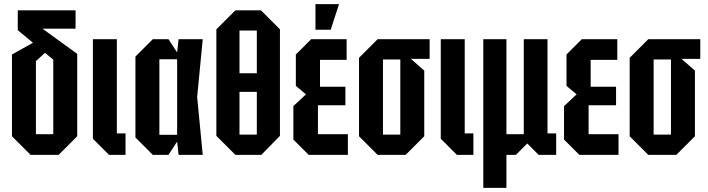

<svg xmlns="http://www.w3.org/2000/svg" viewBox="-20 -750 3428 930"><path d="M128 0 38 -90V-486L172 -561L222 -516L154 -454V-100H238V-461L66 -604V-700H346V-611H186L354 -489V-90L264 0Z M430 -560H546V-104H588V0H508L430 -78Z M720 0 636 -84V-476L720 -560H796L838 -496L845 -560H962L935 -280L962 0H845L838 -64L796 0ZM752 -97H838V-463H752Z M1028 -92V-608L1120 -700H1244L1336 -608V-92L1246 0H1120ZM1140 -602V-395H1224V-602ZM1140 -98H1224V-305H1140Z M1475 0 1401 -74V-236L1462 -293L1413 -334V-486L1487 -560H1659V-460H1530V-330H1653V-240H1520V-100H1665V0ZM1508 -606V-730H1622L1582 -606Z M1719 -90V-470L1809 -560H2061V-465H1970L2035 -408V-90L1945 0H1809ZM1835 -98H1919V-462H1835Z M2115 -560H2231V-104H2273V0H2193L2115 -78Z M2321 160V-560H2433V-100H2517V-560H2632V-104H2674V0H2589L2534 -55L2479 0H2433V160Z M2786 0 2712 -74V-236L2773 -293L2724 -334V-486L2798 -560H2970V-460H2841V-330H2964V-240H2831V-100H2976V0Z M3030 -90V-470L3120 -560H3372V-465H3281L3346 -408V-90L3256 0H3120ZM3146 -98H3230V-462H3146Z"/></svg>

Font: Tektur Condensed Medium
Style: Regular
Weight: 500
Width: 3
Designer: Adam Jagosz
Foundry: Adam Jagosz
Version: Version 1.005;gftools[0.9.30]